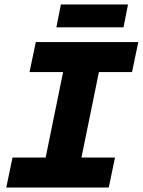

<svg xmlns="http://www.w3.org/2000/svg" viewBox="-20 -838 640 858"><path d="M8 0 36 -134H184L262 -516H112L140 -650H598L570 -516H422L344 -134H494L466 0ZM232 -716 252 -818H552L532 -716Z"/></svg>

Font: Source Code Pro Black
Style: Italic
Weight: 900
Italic angle: -11°
Monospace: yes
Designer: Paul D. Hunt, Teo Tuominen
Foundry: Adobe Systems Incorporated
Version: Version 1.050;PS 1.000;hotconv 16.6.51;makeotf.lib2.5.65220